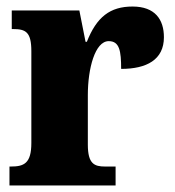

<svg xmlns="http://www.w3.org/2000/svg" viewBox="-20 -568 536 588"><path d="M9 0H334V-58H302C269 -58 249 -66 249 -125V-277C249 -358 271 -442 313 -442C346 -442 351 -412 351 -357C429 -357 482 -385 482 -454C482 -508 455 -548 386 -548C317 -548 276 -516 246 -440H242L223 -536H16V-479H20C59 -479 76 -470 76 -411V-130C76 -67 53 -58 13 -58H9Z"/></svg>

Font: Noto Serif Myanmar Condensed Black
Style: Regular
Weight: 900
Width: 3
Designer: Ben Mitchell and the Monotype Design Team
Foundry: Monotype Imaging Inc.
Version: Version 2.106